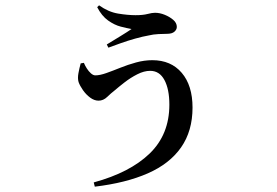

<svg xmlns="http://www.w3.org/2000/svg" viewBox="-20 -621 1040 721"><path d="M332 64Q468 27 542 -44.5Q616 -116 616 -228Q616 -286 597.5 -320.5Q579 -355 544 -355Q521 -355 495.5 -342Q470 -329 447.5 -311.5Q425 -294 410 -281Q397 -271 382.5 -257Q368 -243 350 -243Q334 -243 318.5 -254.5Q303 -266 291.5 -282.5Q280 -299 275 -313Q271 -327 274.5 -346Q278 -365 283 -383L295 -385Q299 -375 306 -364Q313 -353 321.5 -345.5Q330 -338 338 -338Q355 -338 379 -346.5Q403 -355 431.5 -366.5Q460 -378 491 -386.5Q522 -395 552 -395Q622 -395 662.5 -347.5Q703 -300 703 -217Q703 -129 660 -67.5Q617 -6 535 30Q453 66 336 80ZM381 -454Q404 -468 431 -484.5Q458 -501 474 -512Q457 -515 433.5 -521Q410 -527 386 -544Q362 -561 345 -594L352 -601Q387 -576 423.5 -570Q460 -564 489 -564Q517 -564 534 -568.5Q551 -573 562 -573Q580 -573 598.5 -565.5Q617 -558 630.5 -546.5Q644 -535 644 -520Q644 -510 635 -502Q626 -494 607 -494Q595 -494 575 -493Q555 -492 539 -488Q516 -484 487.5 -476Q459 -468 432.5 -458.5Q406 -449 387 -442Z"/></svg>

Font: Noto Serif KR SemiBold
Style: Regular
Weight: 600
Designer: Ryoko NISHIZUKA 西塚涼子 (kana & ideographs); Frank Grießhammer (Latin, Greek & Cyrillic); Wenlong ZHANG 张文龙 (bopomofo); San
Foundry: Adobe
Version: Version 2.003-H1;hotconv 1.1.1;makeotfexe 2.6.0